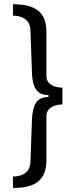

<svg xmlns="http://www.w3.org/2000/svg" viewBox="-20 -756 369 935"><path d="M43.2 -735.5Q76.1 -735.5 105.5 -730Q135 -724.5 157.7 -709.8Q180.4 -695.1 193.2 -668.8Q206 -642.5 206 -600V-387.1Q206 -366.1 217.6 -352.9Q229.1 -339.6 247.5 -334.4Q265.8 -329.1 283.9 -329.1V-247.4Q265.8 -247.4 247.5 -241.9Q229.1 -236.4 217.6 -223.4Q206 -210.4 206 -189.4V24Q206 65.5 193.2 92.3Q180.4 119.1 157.7 133.8Q135 148.5 105.5 154Q76.1 159.5 43.2 159.5V103.8Q62.9 103.8 82.1 97.5Q101.4 91.2 114.4 75.5Q127.3 59.7 128.3 30.2L135.8 -176.5Q137.8 -227.5 155.3 -255.5Q172.9 -283.5 216.3 -283.5V-292.9Q187.5 -292.5 170.3 -305.2Q153 -318 144.9 -342Q136.8 -366 135.8 -400L128.3 -606.2Q127.3 -636.2 114.4 -651.7Q101.4 -667.2 82.4 -673.5Q63.4 -679.8 43.2 -679.8Z"/></svg>

Font: Archivo SemiBold Condensed
Style: Regular
Weight: 600
Width: 3
Version: Version 2.001